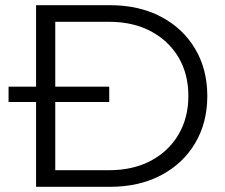

<svg xmlns="http://www.w3.org/2000/svg" viewBox="-20 -720 866 740"><path d="M193 -64H400Q493 -64 561.5 -100.5Q630 -137 668 -201.5Q706 -266 706 -350Q706 -435 668 -499Q630 -563 561.5 -599.5Q493 -636 400 -636H193ZM119 0V-700H404Q516 -700 600.5 -655.5Q685 -611 732 -532Q779 -453 779 -350Q779 -247 732 -168Q685 -89 600.5 -44.5Q516 0 404 0ZM13 -327V-386H401V-327Z"/></svg>

Font: Modern
Style: Small
Weight: 400
Designer: Julieta Ulanovsky
Foundry: Julieta Ulanovsky
Version: Version 8.000